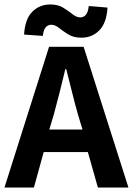

<svg xmlns="http://www.w3.org/2000/svg" viewBox="-24 -841 596 861"><path d="M415 0 370 -159H172L128 0H-4L196 -631H351L552 0ZM197 -260H346L326 -326Q312 -375 299 -428Q286 -481 273 -531H269Q257 -480 243.5 -427.5Q230 -375 217 -326ZM341 -672Q306 -672 282.5 -686.5Q259 -701 241 -715.5Q223 -730 206 -730Q191 -730 181 -718.5Q171 -707 168 -680L84 -686Q88 -755 120.5 -788Q153 -821 202 -821Q236 -821 259.5 -806.5Q283 -792 301 -777.5Q319 -763 336 -763Q351 -763 361 -774.5Q371 -786 374 -814L458 -807Q454 -738 421.5 -705Q389 -672 341 -672Z"/></svg>

Font: Narnoor
Style: Bold
Weight: 700
Designer: S. Sridhar Murthy
Foundry: SIL International
Version: Version 3.000